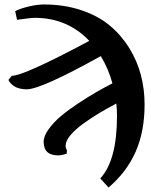

<svg xmlns="http://www.w3.org/2000/svg" viewBox="-20 -755 677 863"><path d="M56.6 -666 48.3 -704.6Q67.9 -715.8 106.9 -725.3Q146 -734.9 177.7 -734.9Q269 -734.9 345.2 -709.2Q421.4 -683.6 473.1 -640.4Q524.9 -597.2 560.8 -539.3Q596.7 -481.4 613.3 -417.5Q629.9 -353.5 629.9 -285.6Q629.9 -164.6 589.8 -73.2Q549.8 18.1 467.8 87.9L430.7 46.9Q505.9 -33.7 505.9 -234.4Q505.9 -261.7 502.9 -289.6Q463.4 -269 428 -247.8Q392.6 -226.6 355.7 -200.2Q318.8 -173.8 296.9 -147.7Q274.9 -121.6 274.9 -100.1Q274.9 -89.8 280.8 -79.6L279.8 -64Q256.8 -56.6 241.2 -56.6Q176.3 -56.6 176.3 -117.7Q176.3 -143.6 199 -174.8Q221.7 -206.1 254.2 -233.4Q286.6 -260.7 331.8 -290.5Q377 -320.3 412.1 -340.6Q447.3 -360.8 485.4 -380.4Q467.3 -446.3 433.1 -502.9Q164.6 -353.5 100.1 -353.5Q81.1 -353.5 65.7 -357.9Q50.3 -362.3 41.7 -368.7Q33.2 -375 27.6 -381.1Q22 -387.2 20 -391.6L18.1 -396L32.7 -414.1Q87.4 -414.1 381.3 -571.3Q282.7 -674.8 136.7 -674.8Q118.2 -674.8 56.6 -666Z"/></svg>

Font: Flanker
Style: Bold
Weight: 700
Designer: Flanker
Foundry: Flanker
Version: Version 2.021